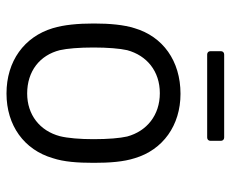

<svg xmlns="http://www.w3.org/2000/svg" viewBox="-78 -606 693 576"><g transform="rotate(90 268.0 -318.5)"><path d="M144 -594H393C399 -594 403 -598 403 -604V-635C403 -641 399 -645 393 -645H144C138 -645 134 -641 134 -635V-604C134 -598 138 -594 144 -594ZM261 8C357 8 430 -45 455 -131C466 -164 469 -205 469 -254C469 -301 466 -343 455 -377C430 -461 357 -514 262 -514C163 -514 90 -461 65 -376C55 -344 51 -303 51 -254C51 -206 55 -164 65 -131C91 -45 164 8 261 8ZM261 -54C194 -54 146 -92 131 -152C126 -174 123 -210 123 -253C123 -295 126 -332 131 -354C147 -413 194 -452 260 -452C326 -452 374 -413 390 -354C395 -332 398 -297 398 -253C398 -213 395 -176 389 -152C373 -92 325 -54 261 -54Z"/></g></svg>

Font: Elastic
Style: elastic
Weight: 400
Designer: Jeremy Tribby
Foundry: Tribby Type
Version: Version 1.422;hotconv 1.0.109;makeotfexe 2.5.65596